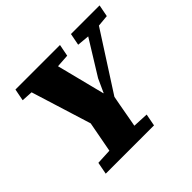

<svg xmlns="http://www.w3.org/2000/svg" viewBox="-156 -834 1015 1015"><g transform="rotate(-45 352.0 -326.0)"><path d="M62 -585 75 -652H408L395 -585L275 -577H198ZM98 0 111 -68 253 -75H327L472 -68L459 0ZM238 -218 103 -652H303L393 -297H386L426 -385L591 -652H673L394 -218ZM184 0 242 -309H428Q418 -257 408.5 -206Q399 -155 390 -103.5Q381 -52 371 0ZM477 -585 490 -652H704L691 -585L604 -577H564Z"/></g></svg>

Font: Source Serif 4 Black
Style: Italic
Weight: 900
Italic angle: -12°
Designer: Frank Grießhammer
Foundry: Adobe Systems Incorporated
Version: Version 4.004;hotconv 1.0.116;makeotfexe 2.5.65601